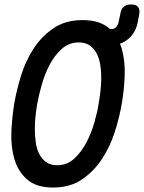

<svg xmlns="http://www.w3.org/2000/svg" viewBox="-20 -830 645 860"><path d="M218 10Q142 10 101 -26.5Q60 -63 44 -119Q28 -175 31 -241Q34 -307 44 -367Q54 -425 74 -490.5Q94 -556 130 -611.5Q166 -667 219.5 -703.5Q273 -740 350 -740Q426 -740 468 -704L472 -700H480Q492 -700 500.5 -709Q509 -718 512 -735L519 -768Q522 -789 534 -799.5Q546 -810 567.5 -810Q589 -810 598 -799.5Q607 -789 604 -768L597 -731Q588 -684 555 -656Q538 -641 517 -634Q522 -624 525 -613Q541 -557 538.5 -492Q536 -427 526 -369Q516 -308 495 -241.5Q474 -175 437.5 -119Q401 -63 347.5 -26.5Q294 10 218 10ZM236 -90Q281 -90 313.5 -120.5Q346 -151 368 -193.5Q390 -236 403.5 -284Q417 -332 422 -367Q426 -389 429.5 -418Q433 -447 433.5 -477.5Q434 -508 429.5 -537.5Q425 -567 413.5 -589.5Q402 -612 382.5 -626Q363 -640 333 -640Q288 -640 255 -609.5Q222 -579 200.5 -536.5Q179 -494 166 -447Q153 -400 147 -366Q143 -343 139.5 -313.5Q136 -284 136 -253.5Q136 -223 140 -193.5Q144 -164 155.5 -141Q167 -118 186.5 -104Q206 -90 236 -90Z"/></svg>

Font: Maple Mono Medium
Style: Italic
Weight: 500
Italic angle: -10°
Monospace: yes
Designer: subframe7536
Version: Version 7.000